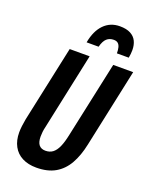

<svg xmlns="http://www.w3.org/2000/svg" viewBox="-172 -1031 888 1131"><g transform="rotate(20 272.0 -465.5)"><path d="M199.2 9.8Q147.9 9.8 110.8 -9.3Q73.7 -28.3 54 -64.7Q34.2 -101.1 34.2 -151.9Q34.2 -169.9 36.9 -192.1Q39.6 -214.4 43.9 -236.8L146 -713.9H271L168.9 -233.9Q164.6 -216.8 162.8 -200.7Q161.1 -184.6 161.1 -171.9Q161.1 -136.2 175 -119.1Q189 -102.1 215.8 -102.1Q242.7 -102.1 261.5 -116.2Q280.3 -130.4 293.7 -160.4Q307.1 -190.4 316.9 -238.8L418.9 -713.9H543.9L439 -222.2Q423.8 -148.9 394.3 -96.9Q364.7 -44.9 317.1 -17.6Q269.5 9.8 199.2 9.8ZM226.1 -785.2Q239.7 -860.4 279.5 -900.9Q319.3 -941.4 378.9 -941.4Q420.4 -941.4 446 -927.7Q471.7 -914.1 483.4 -889.9Q495.1 -865.7 495.1 -834Q495.1 -823.2 493.9 -810.5Q492.7 -797.9 490.2 -785.2H416Q416 -806.6 412.1 -822Q408.2 -837.4 398.7 -845.7Q389.2 -854 372.1 -854Q345.7 -854 328.4 -838.4Q311 -822.8 301.3 -785.2Z"/></g></svg>

Font: Open Sans Condensed
Style: Italic
Weight: 400
Width: 3
Italic angle: -12°
Designer: Monotype Design Team
Foundry: Monotype Imaging Inc.
Version: Version 3.000